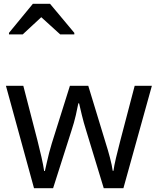

<svg xmlns="http://www.w3.org/2000/svg" viewBox="-20 -986 826 1005"><path d="M431 -303Q418 -344 408.5 -383.5Q399 -423 394 -445H390Q386 -423 377 -383.5Q368 -344 354 -302L258 -1H158L11 -537H102L176 -251Q187 -208 197 -164Q207 -120 211 -91H215Q219 -108 224.5 -133Q230 -158 237 -185.5Q244 -213 251 -235L346 -537H442L534 -235Q545 -201 555.5 -161Q566 -121 570 -92H574Q577 -117 587.5 -161Q598 -205 610 -251L685 -537H775L626 -1H523ZM27 -806V-814L152 -966H242L369 -814V-806H295L196 -896L99 -806Z"/></svg>

Font: Noto Sans Tifinagh Adrar
Style: Regular
Weight: 400
Designer: JamraPatel
Foundry: JamraPatel LLC
Version: Version 2.006; ttfautohint (v1.8.4.7-5d5b)